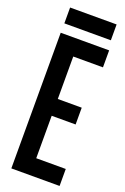

<svg xmlns="http://www.w3.org/2000/svg" viewBox="-159 -884 610 935"><g transform="rotate(20 145.5 -417.0)"><path d="M33 -752H274V-834H33ZM32 -703V0H282V-88H129V-308H253V-395H129V-615H283V-703Z"/></g></svg>

Font: Modon Arabic
Style: Bold
Weight: 700
Designer: Ahmedzaza
Foundry: Ahmedzaza
Version: Version 2.010